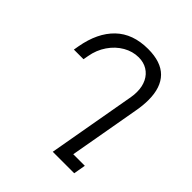

<svg xmlns="http://www.w3.org/2000/svg" viewBox="-197 -859 993 993"><g transform="rotate(45 300.0 -362.5)"><path d="M435 -526.5Q435 -566.5 420 -596.8Q405 -627 377.8 -643.5Q350.5 -660 315 -660Q271 -660 230.5 -636.8Q190 -613.5 161.8 -572.2Q133.5 -531 124.5 -479L119.5 -451H49L54 -480Q75 -597.5 141 -661.2Q207 -725 318.5 -725Q413 -725 459.8 -677.8Q506.5 -630.5 506.5 -539.5Q506.5 -500 498.5 -456.5L429.5 -66H514L502.5 0H345.5L431.5 -486.5Q435 -506 435 -526.5Z"/></g></svg>

Font: JuliaMono Light
Style: Italic
Weight: 300
Italic angle: -9°
Monospace: yes
Designer: cormullion
Foundry: corm
Version: Version 0.054; ttfautohint (v1.8.4)